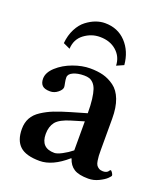

<svg xmlns="http://www.w3.org/2000/svg" viewBox="-124 -738 725 835"><g transform="rotate(20 238.0 -320.5)"><path d="M327.1 -493.2Q325.7 -534.2 295.9 -560.5Q266.1 -586.9 219.2 -586.9Q179.7 -586.9 146.7 -562.3Q113.8 -537.6 111.8 -493.2L80.1 -507.8Q83.5 -544.9 98.4 -574Q113.3 -603 134.5 -619.1Q155.8 -635.3 177.2 -643.1Q198.7 -650.9 219.2 -650.9Q278.8 -650.9 316.7 -610.6Q354.5 -570.3 359.9 -507.8ZM280.8 -47.9Q214.8 9.8 155.8 9.8Q92.3 9.8 64.2 -16.1Q36.1 -42 36.1 -95.2Q36.1 -124 48.1 -146Q60.1 -168 85.2 -184.3Q110.4 -200.7 138.4 -211.9Q166.5 -223.1 210 -235.8L282.2 -256.8Q282.2 -293.9 278.8 -321Q275.4 -348.1 269.8 -364.3Q264.2 -380.4 254.9 -389.9Q245.6 -399.4 235.6 -402.6Q225.6 -405.8 211.9 -405.8Q182.1 -405.8 161.6 -396.5Q141.1 -387.2 141.1 -371.1Q141.1 -360.4 144 -346.7Q147 -333 147 -328.1Q147 -316.4 130.9 -303.2Q114.7 -290 95.2 -290Q69.3 -290 58.6 -300.8Q47.9 -311.5 47.9 -332Q47.9 -360.4 77.1 -387Q106.4 -413.6 147.7 -428.7Q189 -443.8 226.1 -443.8Q260.3 -443.8 286.9 -436.8Q313.5 -429.7 338.1 -411.9Q362.8 -394 376.5 -358.4Q390.1 -322.8 390.1 -271V-126Q390.1 -108.9 390.6 -99.4Q391.1 -89.8 393.1 -77.1Q395 -64.5 399.2 -57.9Q403.3 -51.3 411.1 -46.6Q418.9 -42 430.2 -42Q438.5 -42 444.3 -44.4Q450.2 -46.9 452.6 -49.8L457 -55.7Q459 -58.1 460.9 -58.1Q463.9 -58.1 469 -50.5Q474.1 -43 474.1 -38.1Q474.1 -34.7 462.9 -23.7Q451.7 -12.7 428.7 -1.5Q405.8 9.8 380.9 9.8Q336.9 9.8 314.7 -4.2Q292.5 -18.1 283.2 -47.9ZM282.2 -85V-219.2L225.1 -202.1Q175.8 -187.5 158.2 -166Q141.1 -144 141.1 -109.9Q141.1 -44.9 204.1 -44.9Q216.8 -44.9 239.5 -56.9Q262.2 -68.8 282.2 -85Z"/></g></svg>

Font: Linux Libertine G
Style: Semibold
Weight: 600
Designer: Philipp H. Poll
Foundry: Philipp H. Poll
Version: Version 5.1.1